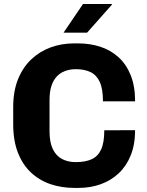

<svg xmlns="http://www.w3.org/2000/svg" viewBox="-20 -908 718 938"><path d="M343 10Q280.5 10 226.2 -8.5Q172 -27 131.2 -65.2Q90.5 -103.5 67.5 -162.2Q44.5 -221 44.5 -301V-385Q44.5 -462.5 68 -520.8Q91.5 -579 132.8 -618Q174 -657 227.5 -676.5Q281 -696 341 -696H362.5Q420 -696 470.5 -679.5Q521 -663 559 -628.5Q597 -594 618.5 -540.5Q640 -487 640 -413H483Q483 -474 467.2 -508Q451.5 -542 421.8 -556Q392 -570 350.5 -570Q322 -570 298.2 -561.2Q274.5 -552.5 257.5 -534.5Q240.5 -516.5 231.2 -488Q222 -459.5 222 -420V-266Q222 -213.5 237.8 -180.2Q253.5 -147 282.5 -131.5Q311.5 -116 350.5 -116Q396.5 -116 427.2 -129.8Q458 -143.5 473.8 -177.2Q489.5 -211 489.5 -271.5L640 -272Q640 -202.5 618.8 -149.5Q597.5 -96.5 559.8 -61.2Q522 -26 472 -8Q422 10 364.5 10ZM290.5 -748.5 385.5 -888.5H526L527 -885.5L405.5 -748.5Z"/></svg>

Font: Chivo Medium
Style: Regular
Weight: 500
Designer: Hector Gatti
Foundry: Omnibus-Type
Version: Version 2.002